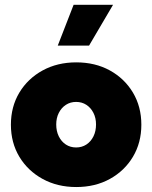

<svg xmlns="http://www.w3.org/2000/svg" viewBox="-20 -752 620 782"><path d="M290.5 9.8Q213.9 9.8 153.6 -23.2Q93.3 -56.2 58.8 -113.5Q24.4 -170.9 24.4 -244.1Q24.4 -317.4 58.8 -374.8Q93.3 -432.1 153.6 -465.1Q213.9 -498 290.5 -498Q367.7 -498 427.5 -465.1Q487.3 -432.1 521.5 -374.8Q555.7 -317.4 555.7 -244.1Q555.7 -170.9 521.5 -113.5Q487.3 -56.2 427.5 -23.2Q367.7 9.8 290.5 9.8ZM290 -151.4Q313.5 -151.4 331.8 -163.3Q350.1 -175.3 360.6 -196.5Q371.1 -217.8 371.1 -245.1Q371.1 -271.5 360.6 -292.2Q350.1 -313 331.8 -325Q313.5 -336.9 290 -336.9Q266.6 -336.9 248.3 -325Q230 -313 219.5 -292.2Q209 -271.5 209 -245.1Q209 -217.8 219.5 -196.5Q230 -175.3 248.3 -163.3Q266.6 -151.4 290 -151.4ZM342.8 -566.4H215.3L279.8 -732.4H440.4Z"/></svg>

Font: Kumbh Sans Black
Style: Regular
Weight: 900
Version: Version 1.005